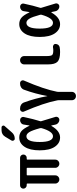

<svg xmlns="http://www.w3.org/2000/svg" viewBox="738 -1543 1024 2540"><g transform="rotate(-90 1250.0 -273.0)"><path d="M68.4 -431.6Q50.8 -431.6 37.6 -444.8Q24.4 -458 24.4 -476.1Q24.4 -494.1 37.1 -506.8Q49.8 -519.5 68.4 -519.5H432.6Q450.2 -519.5 462.9 -506.8Q475.6 -494.1 475.6 -476.1Q475.6 -458 463.4 -444.8Q451.2 -431.6 432.6 -431.6H417Q408.2 -431.6 408.2 -423.8V-53.7Q408.2 -31.2 392.1 -15.6Q376 0 354 0Q332 0 315.9 -16.1Q299.8 -32.2 299.8 -53.7V-423.8Q299.8 -431.6 292 -431.6H209Q200.2 -431.6 200.2 -423.8V-53.7Q200.2 -31.2 184.1 -15.6Q168 0 146 0Q124 0 107.9 -16.1Q91.8 -32.2 91.8 -53.7V-423.8Q91.8 -431.6 84 -431.6Z M796.9 -764.6H833Q849.6 -764.6 856.4 -750Q863.3 -735.4 851.6 -722.7L767.6 -627Q735.4 -589.8 684.6 -589.8Q668.9 -589.8 661.1 -604.5Q653.3 -619.1 661.1 -632.8L710.9 -715.8Q740.2 -764.6 796.9 -764.6ZM717.8 -435.5Q641.6 -435.5 641.6 -259.8Q641.6 -84 717.8 -84Q781.2 -84 825.2 -236.3Q827.1 -241.2 825.2 -252Q795.9 -360.4 772 -397.9Q748 -435.5 717.8 -435.5ZM701.2 9.8Q626 9.8 578.6 -59.6Q531.2 -128.9 531.2 -259.8Q531.2 -388.7 577.6 -459.5Q624 -530.3 701.2 -530.3Q749 -530.3 783.7 -502.9Q818.4 -475.6 855.5 -397.5Q856.4 -395.5 858.4 -395Q860.4 -394.5 860.4 -397.5Q867.2 -435.5 872.1 -469.7Q875 -492.2 892.1 -505.9Q909.2 -519.5 930.7 -519.5Q950.2 -519.5 963.4 -504.4Q976.6 -489.3 971.7 -468.8Q944.3 -339.8 917 -253.9Q914.1 -246.1 917 -238.3Q933.6 -188.5 973.6 -51.8Q978.5 -32.2 966.8 -16.1Q955.1 0 934.6 0Q911.1 0 893.1 -15.1Q875 -30.3 871.1 -52.7Q862.3 -93.8 860.4 -103.5Q858.4 -109.4 853.5 -103.5Q788.1 9.8 701.2 9.8Z M1192.4 -27.3Q1159.2 -202.1 1043.9 -468.8Q1036.1 -486.3 1046.9 -502.9Q1057.6 -519.5 1078.1 -519.5H1086.9Q1113.3 -519.5 1134.8 -505.4Q1156.2 -491.2 1165 -466.8Q1219.7 -316.4 1248 -160.2Q1248 -159.2 1249 -159.2Q1250 -159.2 1250 -160.2Q1278.3 -317.4 1333 -466.8Q1341.8 -491.2 1363.3 -505.4Q1384.8 -519.5 1411.1 -519.5H1419.9Q1439.5 -519.5 1450.7 -503.4Q1461.9 -487.3 1454.1 -467.8Q1338.9 -202.1 1305.7 -28.3Q1304.7 -23.4 1304.7 -10.7V165Q1304.7 188.5 1288.6 204.1Q1272.5 219.7 1249 219.7Q1225.6 219.7 1210 204.1Q1194.3 188.5 1194.3 165V-10.7Q1194.3 -17.6 1192.4 -27.3Z M1832 9.8Q1738.3 9.8 1703.1 -24.4Q1668 -58.6 1668 -150.4V-464.8Q1668 -488.3 1684.1 -503.9Q1700.2 -519.5 1723.1 -519.5Q1746.1 -519.5 1762.2 -503.9Q1778.3 -488.3 1778.3 -464.8V-169.9Q1778.3 -112.3 1791.5 -96.2Q1804.7 -80.1 1851.6 -80.1Q1874 -80.1 1892.6 -84Q1909.2 -86.9 1923.8 -77.6Q1938.5 -68.4 1938.5 -50.8Q1938.5 -29.3 1925.8 -13.7Q1913.1 2 1892.6 4.9Q1861.3 9.8 1832 9.8Z M2217.8 -435.5Q2141.6 -435.5 2141.6 -259.8Q2141.6 -84 2217.8 -84Q2281.2 -84 2325.2 -236.3Q2327.1 -241.2 2325.2 -252Q2295.9 -360.4 2272 -397.9Q2248 -435.5 2217.8 -435.5ZM2201.2 9.8Q2126 9.8 2078.6 -59.6Q2031.2 -128.9 2031.2 -259.8Q2031.2 -388.7 2077.6 -459.5Q2124 -530.3 2201.2 -530.3Q2249 -530.3 2283.7 -502.9Q2318.4 -475.6 2355.5 -397.5Q2356.4 -395.5 2358.4 -395Q2360.4 -394.5 2360.4 -397.5Q2367.2 -435.5 2372.1 -469.7Q2375 -492.2 2392.1 -505.9Q2409.2 -519.5 2430.7 -519.5Q2450.2 -519.5 2463.4 -504.4Q2476.6 -489.3 2471.7 -468.8Q2444.3 -339.8 2417 -253.9Q2414.1 -246.1 2417 -238.3Q2433.6 -188.5 2473.6 -51.8Q2478.5 -32.2 2466.8 -16.1Q2455.1 0 2434.6 0Q2411.1 0 2393.1 -15.1Q2375 -30.3 2371.1 -52.7Q2370.1 -58.6 2366.2 -76.7Q2362.3 -94.7 2360.4 -103.5Q2358.4 -109.4 2353.5 -103.5Q2288.1 9.8 2201.2 9.8Z"/></g></svg>

Font: Rounded Mgen+ 2m medium
Style: Regular
Weight: 500
Designer: [Source Han Sans]
Ryoko NISHIZUKA  (kana & ideographs); Paul D. Hunt (Latin, Greek & Cyrillic); Wenlong ZHANG  (bopomofo
Version: Version 1.059.20150602